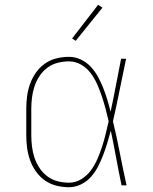

<svg xmlns="http://www.w3.org/2000/svg" viewBox="-20 -776 640 804"><path d="M269 8Q242 8 216 1.5Q190 -5 168 -20.5Q146 -36 130.5 -58Q115 -80 106 -105Q97 -130 93.5 -156.5Q90 -183 90 -210V-320Q90 -347 93.5 -373.5Q97 -400 106 -425Q115 -450 130.5 -472Q146 -494 168 -509.5Q190 -525 216 -531.5Q242 -538 269 -538Q295 -538 319 -526.5Q343 -515 360.5 -496Q378 -477 390.5 -454Q403 -431 412.5 -407Q422 -383 429.5 -358Q437 -333 443 -308Q455 -363 465.5 -418.5Q476 -474 487 -530H508Q494 -465 481 -399Q468 -333 453 -268Q469 -202 482 -134.5Q495 -67 510 0H489Q477 -57 466.5 -114.5Q456 -172 444 -229Q437 -203 429.5 -178Q422 -153 412.5 -128Q403 -103 391 -79.5Q379 -56 361.5 -36Q344 -16 319.5 -4Q295 8 269 8ZM269 -11Q297 -11 321 -26Q345 -41 361 -63Q377 -85 388 -110.5Q399 -136 407.5 -162Q416 -188 422.5 -215Q429 -242 435 -268Q429 -295 422 -321Q415 -347 406.5 -372.5Q398 -398 387 -423Q376 -448 360 -469.5Q344 -491 320 -505Q296 -519 269 -519Q245 -519 221.5 -513Q198 -507 178.5 -492.5Q159 -478 145.5 -457.5Q132 -437 124.5 -414.5Q117 -392 114 -368Q111 -344 111 -320V-210Q111 -186 114 -162Q117 -138 124.5 -115.5Q132 -93 145.5 -72.5Q159 -52 178.5 -37.5Q198 -23 221.5 -17Q245 -11 269 -11ZM297 -605 282 -615 391 -756 409 -744Z"/></svg>

Font: Iosevka Curly Slab ThEx
Style: Regular
Weight: 100
Width: 7
Monospace: yes
Designer: Belleve Invis
Foundry: Belleve Invis
Version: Version 11.1.0; ttfautohint (v1.8.3)